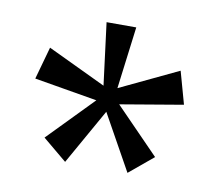

<svg xmlns="http://www.w3.org/2000/svg" viewBox="-51 -641 532 470"><g transform="rotate(10 215.5 -406.0)"><path d="M138 -228.6 78.1 -278.4 187.1 -390.3 30.7 -416.8 53.2 -497.5 198.2 -428.6 178.6 -583H252.4L232.8 -428.6L377.8 -497.5L400.3 -416.8L243.9 -390.3L352.9 -278.4L293 -228.6L216 -366.9Z"/></g></svg>

Font: Rokkitt SemiBold
Style: Regular
Weight: 600
Designer: Vernon Adams
Foundry: Vernon Adams
Version: Version 3.103